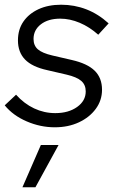

<svg xmlns="http://www.w3.org/2000/svg" viewBox="-33 -529 491 813"><path d="M199 10Q138 10 80 -15Q22 -40 -13 -83L35 -128Q69 -90 111.5 -70Q154 -50 201 -50Q257 -50 293.5 -76Q330 -102 330 -142Q330 -170 311 -186.5Q292 -203 249 -213L167 -232Q103 -246 73 -277Q43 -308 43 -358Q43 -404 66 -437.5Q89 -471 130 -490Q171 -509 226 -509Q282 -509 332.5 -489.5Q383 -470 427 -430L383 -382Q346 -415 304.5 -432.5Q263 -450 222 -450Q171 -450 140 -426Q109 -402 109 -364Q109 -336 127.5 -320Q146 -304 189 -294L271 -275Q337 -260 368 -229.5Q399 -199 399 -149Q399 -104 372.5 -68Q346 -32 301 -11Q256 10 199 10ZM62 264 140 85H215L117 264Z"/></svg>

Font: Red Hat Display
Style: Italic
Weight: 300
Italic angle: -12°
Designer: Pentagram, MCKL
Foundry: Pentagram, MCKL
Version: Version 1.023